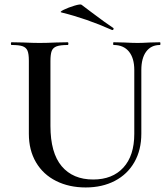

<svg xmlns="http://www.w3.org/2000/svg" viewBox="-20 -811 741 845"><path d="M480 -613Q478 -613 478 -619Q478 -625 480 -625L526 -624Q564 -622 586 -622Q604 -622 640 -624L684 -625Q686 -625 686 -619Q686 -613 684 -613Q645 -613 623.5 -584Q602 -555 602 -503V-223Q602 -151 571.5 -97.5Q541 -44 485.5 -15Q430 14 357 14Q284 14 227 -14.5Q170 -43 138.5 -96.5Q107 -150 107 -222V-544Q107 -574 101 -588Q95 -602 79.5 -607.5Q64 -613 31 -613Q28 -613 28 -619Q28 -625 31 -625L83 -624Q127 -622 154 -622Q184 -622 228 -624L278 -625Q281 -625 281 -619Q281 -613 278 -613Q245 -613 229 -607Q213 -601 207.5 -586.5Q202 -572 202 -542V-257Q202 -138 251.5 -79.5Q301 -21 390 -21Q475 -21 523 -73.5Q571 -126 571 -222V-503Q571 -555 547.5 -584Q524 -613 480 -613ZM251 -756Q240 -758 260.5 -768Q281 -778 307.5 -786Q334 -794 339 -790Q369 -768 384 -756Q445 -710 477 -689Q480 -688 480 -685Q480 -682 478 -680Q476 -678 473 -679Q361 -729 251 -756Z"/></svg>

Font: Cormorant Unicase SemiBold
Style: Regular
Weight: 600
Designer: Christian Thalmann (Catharsis Fonts)
Foundry: Catharsis Fonts
Version: Version 4.000